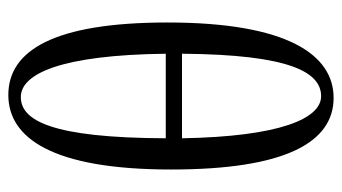

<svg xmlns="http://www.w3.org/2000/svg" viewBox="-200 -620 821 461"><g transform="rotate(90 210.5 -389.5)"><path d="M208 1C311 1 387 -104 387 -390C387 -666 321 -780 215 -780C112 -780 34 -670 34 -381C34 -107 102 1 208 1ZM109 -377H312C311 -102 269 -29 213 -29C157 -29 112 -126 109 -377ZM109 -416C111 -677 154 -750 211 -750C265 -750 308 -650 312 -416Z"/></g></svg>

Font: 寒蝉锦书宋 CompactLight
Style: Bold
Weight: 400
Width: 4
Designer: 寒蝉锦书宋{Warren} 思源宋体{Ryoko NISHIZUKA 西塚涼子 (kana & ideographs); Frank Grießhammer (Latin, Greek & Cyrillic); Wenlong ZHANG 
Foundry: Adobe & ChillType
Version: Version 2.000;Glyphs 3.1.1 (3135)